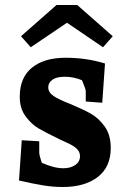

<svg xmlns="http://www.w3.org/2000/svg" viewBox="-20 -738 510 768"><path d="M56 -16 67 -177 137 -173V-128Q137 -117 147 -87Q195 -65 234 -65Q262 -65 281 -78Q300 -91 300 -113Q300 -129 289.5 -140.5Q279 -152 258.5 -162Q238 -172 216 -182Q162 -208 134 -224.5Q106 -241 82.5 -272.5Q59 -304 59 -351Q59 -428 108 -467.5Q157 -507 242 -507Q326 -507 400 -484L389 -327L323 -332V-374Q323 -381 308 -417Q275 -431 239 -431Q206 -431 189.5 -419Q173 -407 173 -389Q173 -368 195 -353.5Q217 -339 259 -323Q312 -301 343 -283.5Q374 -266 398.5 -232.5Q423 -199 423 -146Q423 -70 371 -30Q319 10 231 10Q192 10 152.5 3.5Q113 -3 56 -16ZM248 -647 103 -549 64 -593 206 -718H289L431 -593L392 -549Z"/></svg>

Font: Andada Pro ExtraBold
Style: Regular
Weight: 800
Designer: Carolina Giovagnoli
Foundry: Huerta Tipografica
Version: Version 3.005; ttfautohint (v1.8.4)